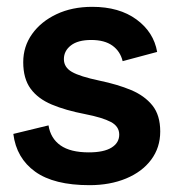

<svg xmlns="http://www.w3.org/2000/svg" viewBox="-20 -533 512 562"><path d="M242 9Q138 9 83 -30.5Q28 -70 19 -141L122 -166Q128 -128 157 -107.5Q186 -87 240 -87Q284 -87 306.5 -101Q329 -115 329 -139Q329 -163 304.5 -176Q280 -189 229 -199Q172 -210 131.5 -227Q91 -244 69.5 -273.5Q48 -303 48 -351Q48 -397 74 -433.5Q100 -470 145.5 -491.5Q191 -513 250 -513Q329 -513 379.5 -476Q430 -439 440 -381L339 -354Q332 -383 309 -399.5Q286 -416 247 -416Q208 -416 187.5 -400Q167 -384 167 -360Q167 -336 190.5 -322.5Q214 -309 271 -297Q324 -286 363.5 -269.5Q403 -253 426 -224.5Q449 -196 449 -148Q449 -101 422.5 -65.5Q396 -30 349 -10.5Q302 9 242 9Z"/></svg>

Font: Livvic SemiBold
Style: Regular
Weight: 600
Designer: Jacques Le Bailly, Baron von Fonthausen
Version: Version 1.001; ttfautohint (v1.8.2)